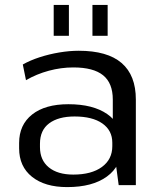

<svg xmlns="http://www.w3.org/2000/svg" viewBox="-20 -755 652 783"><path d="M440 -179V-349Q440 -416 400.5 -448Q361 -480 279 -480Q229 -480 179 -466.5Q129 -453 86 -428L73 -492Q103 -509 141.5 -521.5Q180 -534 221.5 -541Q263 -548 301 -548Q418 -548 476 -498Q534 -448 534 -349V0H464ZM254 8Q163 8 110.5 -34Q58 -76 58 -150V-172Q58 -246 111 -288Q164 -330 259 -330Q359 -330 417 -290Q475 -250 475 -176V-153Q475 -78 416 -35Q357 8 254 8ZM279 -43Q353 -43 395.5 -74Q438 -105 438 -159V-173Q438 -223 397.5 -251.5Q357 -280 284 -280Q218 -280 180.5 -252Q143 -224 143 -169V-155Q143 -102 179 -72.5Q215 -43 279 -43ZM261 -735V-609H199V-735ZM419 -735V-609H357V-735Z"/></svg>

Font: Pathway Extreme 72pt Medium
Style: Regular
Weight: 500
Designer: Eduardo Rodriguez Tunni
Foundry: Eduardo Rodriguez Tunni
Version: Version 1.001;gftools[0.9.26]